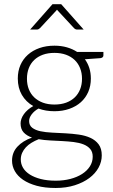

<svg xmlns="http://www.w3.org/2000/svg" viewBox="-20 -728 550 933"><path d="M244.5 -220Q276.5 -220 301.5 -229.2Q326.5 -238.5 343.5 -255Q360.5 -271.5 369.5 -294.5Q378.5 -317.5 378.5 -345.5Q378.5 -373.5 369.2 -396.8Q360 -420 342.8 -436.5Q325.5 -453 300.8 -462Q276 -471 244.5 -471Q213 -471 188.2 -462Q163.5 -453 146.2 -436.5Q129 -420 120 -396.8Q111 -373.5 111 -345.5Q111 -317.5 120 -294.5Q129 -271.5 146.2 -255Q163.5 -238.5 188.2 -229.2Q213 -220 244.5 -220ZM430.5 33.5Q430.5 10 418.2 -4.2Q406 -18.5 385.5 -26.5Q365 -34.5 338.2 -37.8Q311.5 -41 282.2 -42.5Q253 -44 223.5 -45.5Q194 -47 168 -51.5Q149 -44 133 -34.2Q117 -24.5 105.5 -12Q94 0.5 87.5 15.2Q81 30 81 47Q81 69 92.2 87.8Q103.5 106.5 125.2 120.2Q147 134 178.5 142Q210 150 251 150Q289 150 321.8 141.5Q354.5 133 378.8 117.5Q403 102 416.8 80.5Q430.5 59 430.5 33.5ZM482.5 -475.5V-459Q482.5 -448 468.5 -445.5L392.5 -440Q406.5 -421 414 -397.5Q421.5 -374 421.5 -346.5Q421.5 -310.5 408.8 -281.2Q396 -252 372.8 -231.2Q349.5 -210.5 316.8 -199Q284 -187.5 244.5 -187.5Q202 -187.5 167 -200.5Q146 -188.5 133.8 -172.2Q121.5 -156 121.5 -140Q121.5 -118.5 136.8 -107Q152 -95.5 176.8 -90.2Q201.5 -85 233.2 -83.5Q265 -82 298 -80.2Q331 -78.5 362.8 -74Q394.5 -69.5 419.2 -58.2Q444 -47 459.2 -26.8Q474.5 -6.5 474.5 27Q474.5 58 459 86.5Q443.5 115 414.2 137Q385 159 343.5 172.2Q302 185.5 250.5 185.5Q198 185.5 158.5 174.8Q119 164 92.2 145.8Q65.5 127.5 52 103.5Q38.5 79.5 38.5 52.5Q38.5 13 64.5 -15.2Q90.5 -43.5 135.5 -59.5Q110.5 -68 95.2 -84.2Q80 -100.5 80 -128.5Q80 -139 84 -150.5Q88 -162 96 -173.2Q104 -184.5 115.5 -194.5Q127 -204.5 141.5 -212.5Q106 -233 86.2 -267Q66.5 -301 66.5 -346.5Q66.5 -382.5 79.2 -411.8Q92 -441 115.5 -462Q139 -483 171.8 -494.5Q204.5 -506 244.5 -506Q277.5 -506 305.2 -498Q333 -490 355 -475.5ZM386.5 -584.5H354Q346.5 -584.5 339.5 -591.5L262.5 -674.5Q261 -676 259.8 -677.5Q258.5 -679 257 -681Q255.5 -679 254.2 -677.5Q253 -676 251.5 -674.5L174.5 -591.5Q171.5 -588.5 167.8 -586.5Q164 -584.5 160 -584.5H126.5L235 -707.5H277.5Z"/></svg>

Font: Lato 2
Style: Regular
Weight: 300
Designer: Lukasz Dziedzic with Adam Twardoch and Botio Nikoltchev
Foundry: tyPoland Lukasz Dziedzic
Version: Version 2.015; 2015-08-06; http://www.latofonts.com/